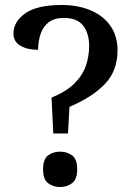

<svg xmlns="http://www.w3.org/2000/svg" viewBox="-20 -744 535 771"><path d="M187 -352Q246 -376 279 -409Q312 -442 325 -480.5Q338 -519 338 -559Q338 -610 314 -641Q290 -672 236 -672Q198 -672 175.5 -654.5Q153 -637 143 -607.5Q133 -578 133 -544Q90 -544 62 -560.5Q34 -577 34 -609Q34 -657 81.5 -690.5Q129 -724 228 -724Q293 -724 344 -702.5Q395 -681 423.5 -640Q452 -599 452 -542Q452 -460 401.5 -407Q351 -354 259 -315L253 -208H194ZM222 7Q193 7 173 -8.5Q153 -24 153 -64Q153 -105 173 -120Q193 -135 222 -135Q249 -135 269.5 -120Q290 -105 290 -64Q290 -24 269.5 -8.5Q249 7 222 7Z"/></svg>

Font: Noto Serif NP Hmong Medium
Style: Regular
Weight: 500
Designer: Dalton Maag Ltd
Foundry: Dalton Maag Ltd
Version: Version 1.001; ttfautohint (v1.8.4.7-5d5b)